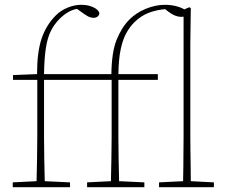

<svg xmlns="http://www.w3.org/2000/svg" viewBox="-20 -778 946 798"><path d="M33 0V-20L132 -25Q133 -72 134 -118Q135 -164 135 -210V-446H34V-466L134 -470Q134 -562 153 -618Q172 -674 212 -714Q233 -735 261.5 -746.5Q290 -758 318 -758Q346 -758 367.5 -748Q389 -738 393 -724Q393 -716 386.5 -710Q380 -704 369 -704Q356 -704 343 -711.5Q330 -719 310 -734L300 -741Q281 -738 262.5 -727Q244 -716 228 -700Q205 -677 191 -648.5Q177 -620 170.5 -577.5Q164 -535 163 -470H433H443Q444 -562 465 -613.5Q486 -665 518 -697Q546 -725 586 -741.5Q626 -758 666 -758Q690 -758 711.5 -752.5Q733 -747 746 -739L767 -748L773 -744L771 -598V-210Q771 -184 771.5 -150.5Q772 -117 772.5 -84Q773 -51 773 -25L869 -20V0H641V-20L741 -25Q742 -51 742 -84.5Q742 -118 742.5 -151Q743 -184 743 -210V-709Q740 -708 734 -708Q721 -708 707 -713.5Q693 -719 675 -733L667 -740Q630 -737 597.5 -724.5Q565 -712 538 -685Q519 -666 504.5 -639.5Q490 -613 481.5 -572.5Q473 -532 472 -470H636V-446H472V-210Q472 -164 473 -118Q474 -72 475 -25L580 -20V0H342V-20L441 -25Q442 -72 443 -118Q444 -164 444 -210V-446H163V-210Q163 -164 164 -118Q165 -72 166 -25L271 -20V0Z"/></svg>

Font: Source Serif 4 ExtraLight
Style: Regular
Weight: 200
Designer: Frank Grießhammer
Foundry: Adobe
Version: Version 4.005;hotconv 1.1.0;makeotfexe 2.6.0